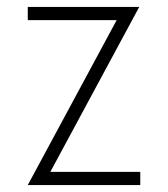

<svg xmlns="http://www.w3.org/2000/svg" viewBox="-20 -533 484 553"><path d="M316 -475H60V-513H381L125 -38H384V0H60Z"/></svg>

Font: Lineal Thin
Style: Regular
Weight: 200
Designer: Created by Frank Adebiaye with contributions from Anton Moglia & Ariel Martín Pérez
Created by Frank ADEBIAYE with FontF
Foundry: Velvetyne Type Foundry
Version: Version 2.000;Glyphs 3.2 (3227)